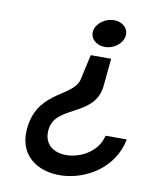

<svg xmlns="http://www.w3.org/2000/svg" viewBox="-72 -646 569 713"><g transform="rotate(10 212.5 -290.0)"><path d="M54 -152C18 77 382 57 424 -163H344C319 -48 115 -26 132 -152C144 -243 294 -225 305 -345L315 -448H238L218 -358C206 -285 75 -287 54 -152ZM231 -539C226 -510 251 -487 284 -487C317 -487 348 -510 353 -539C358 -568 334 -591 301 -591C268 -591 236 -568 231 -539Z"/></g></svg>

Font: Charger Sport
Style: ExtObl
Weight: 400
Designer: Jasper
Foundry: Cannot Into Space Fonts
Version: Version 1.1